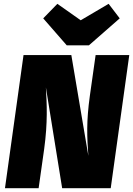

<svg xmlns="http://www.w3.org/2000/svg" viewBox="-20 -984 696 1004"><path d="M548 -964 402 -878 280 -964 206 -888 329 -747H445L606 -888ZM656 -696H480L450 -484C431 -348 435 -268 442 -169L353 -696H103L6 0H182L211 -205C230 -344 225 -440 220 -527L305 0H559Z"/></svg>

Font: Fira Sans Heavy
Style: Italic
Weight: 900
Italic angle: -8°
Designer: bBox Type GmbH & Carrois Corporate GbR & Edenspiekermann AG
Foundry: bBox Type GmbH & Carrois Corporate GbR & Edenspiekermann AG
Version: Version 4.301;PS 004.301;hotconv 1.0.88;makeotf.lib2.5.64775